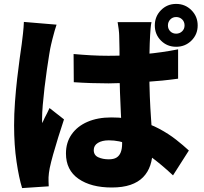

<svg xmlns="http://www.w3.org/2000/svg" viewBox="-20 -891 1040 981"><path d="M356 -615Q400 -611 444.5 -608.5Q489 -606 534 -606Q627 -606 719 -614.5Q811 -623 890 -639V-489Q812 -478 719.5 -472Q627 -466 535 -465Q491 -465 446 -466.5Q401 -468 357 -471ZM754 -778Q751 -764 749.5 -746Q748 -728 747 -711Q746 -696 745 -669Q744 -642 743.5 -607.5Q743 -573 743 -533Q743 -458 745.5 -397.5Q748 -337 751.5 -288.5Q755 -240 757.5 -200.5Q760 -161 760 -127Q760 -83 748 -47Q736 -11 711 14.5Q686 40 646.5 53.5Q607 67 551 67Q445 67 381 22.5Q317 -22 317 -107Q317 -163 346 -204.5Q375 -246 427 -268.5Q479 -291 548 -291Q623 -291 684 -275Q745 -259 793.5 -233Q842 -207 879.5 -177.5Q917 -148 945 -122L864 5Q803 -52 748 -92Q693 -132 641 -153Q589 -174 536 -174Q502 -174 480.5 -161Q459 -148 459 -124Q459 -98 482 -87.5Q505 -77 536 -77Q561 -77 575.5 -86Q590 -95 597 -113Q604 -131 604 -158Q604 -183 602 -223.5Q600 -264 597.5 -314Q595 -364 593 -420Q591 -476 591 -533Q591 -593 590.5 -641Q590 -689 589 -709Q589 -720 586.5 -741Q584 -762 581 -778ZM269 -765Q265 -754 259 -733Q253 -712 248 -692Q243 -672 241 -663Q237 -647 231.5 -613Q226 -579 219.5 -534.5Q213 -490 207.5 -443Q202 -396 198.5 -354.5Q195 -313 195 -285Q195 -283 195 -274Q195 -265 196 -262Q202 -277 208 -288.5Q214 -300 220.5 -312.5Q227 -325 233 -339L307 -281Q292 -236 277.5 -189.5Q263 -143 251.5 -102Q240 -61 234 -32Q232 -22 230 -7.5Q228 7 228 15Q228 23 228 35.5Q228 48 229 61L93 70Q77 19 64.5 -65Q52 -149 52 -251Q52 -308 56.5 -369.5Q61 -431 67.5 -488Q74 -545 80.5 -591.5Q87 -638 91 -666Q94 -689 97.5 -720Q101 -751 102 -779ZM838 -761Q838 -743 850 -731Q862 -719 880 -719Q898 -719 910.5 -731Q923 -743 923 -761Q923 -780 910.5 -792Q898 -804 880 -804Q862 -804 850 -791.5Q838 -779 838 -761ZM771 -761Q771 -807 802.5 -839Q834 -871 880 -871Q926 -871 958 -839Q990 -807 990 -761Q990 -715 958 -683.5Q926 -652 880 -652Q834 -652 802.5 -683.5Q771 -715 771 -761Z"/></svg>

Font: Noto Sans SC Thin Black
Style: Regular
Weight: 900
Version: Version 2.004-H2;hotconv 1.0.118;makeotfexe 2.5.65603